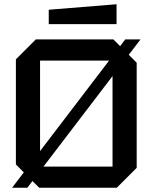

<svg xmlns="http://www.w3.org/2000/svg" viewBox="-20 -886 720 906"><path d="M55 -110V-606L149 -700H515L625 -590V-94L531 0H165ZM169 -600V-100H511V-600ZM37 0 571 -700H643L109 0ZM210 -772V-840L530 -866V-772Z"/></svg>

Font: Tektur Medium
Style: Regular
Weight: 500
Designer: Adam Jagosz
Foundry: Adam Jagosz
Version: Version 1.005;gftools[0.9.30]